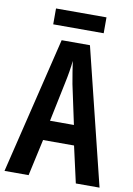

<svg xmlns="http://www.w3.org/2000/svg" viewBox="-95 -930 687 989"><g transform="rotate(10 248.5 -435.0)"><path d="M380 -870H116V-787H380ZM373 0H497L321 -714H173L0 0H126L168 -191H330ZM267 -501 311 -295H186L229 -502C238 -544 245 -586 248 -619C253 -585 259 -544 267 -501Z"/></g></svg>

Font: Noto Sans Armenian ExtraCondensed SemiBold
Style: Regular
Weight: 600
Width: 2
Designer: Monotype Design Team
Foundry: Monotype Imaging Inc.
Version: Version 2.008